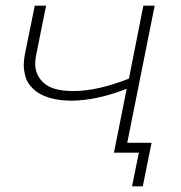

<svg xmlns="http://www.w3.org/2000/svg" viewBox="-20 -540 641 679"><path d="M487 -520H527L423 0H383L428 -226Q374 -205 324.5 -194.5Q275 -184 233 -184Q188 -184 153.5 -194.5Q119 -205 97.5 -225.5Q76 -246 70 -269Q64 -292 64 -309.5Q64 -327.5 68 -348L103 -520H143L108 -346Q104.5 -329 104.5 -314.5Q104.5 -273.5 135.8 -245.8Q167 -218 239 -218Q325 -218 436 -262ZM447 119 471 0H383L391 -35H516L485 119Z"/></svg>

Font: Argentum Sans ExtraLight
Style: Italic
Weight: 200
Italic angle: -11°
Designer: Julieta Ulanovsky (font), Cristiano Sobral (main changes and remaster)
Foundry: Julieta Ulanovsky (font), Cristiano Sobral (main changes and remaster)
Version: Version 2.007;June 15, 2022;FontCreator 14.0.0.2814 64-bit; 